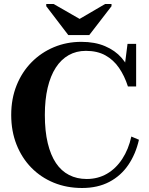

<svg xmlns="http://www.w3.org/2000/svg" viewBox="-20 -929 745 959"><path d="M321 -754H426L537 -898V-909H505L346 -816H410L248 -909H211V-898ZM409 -675Q361 -675 323 -653.5Q285 -632 258.5 -591Q232 -550 218 -490.5Q204 -431 204 -355Q204 -274 218.5 -214Q233 -154 259.5 -114.5Q286 -75 325 -55Q364 -35 413 -35Q469 -35 514 -61Q559 -87 590.5 -135Q622 -183 636 -247L674 -231Q658 -160 621 -105.5Q584 -51 526 -20.5Q468 10 390 10Q313 10 248.5 -16.5Q184 -43 136.5 -91.5Q89 -140 62.5 -207Q36 -274 36 -355Q36 -436 63 -503Q90 -570 138 -618.5Q186 -667 249.5 -693.5Q313 -720 386 -720Q454 -720 504.5 -698.5Q555 -677 587 -640.5Q619 -604 634 -556L600 -577L617 -710H660V-497H619Q602 -550 574.5 -590Q547 -630 506.5 -652.5Q466 -675 409 -675Z"/></svg>

Font: Roboto Serif 144pt SemiBold
Style: Regular
Weight: 600
Version: Version 1.008